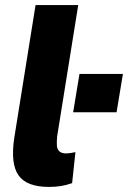

<svg xmlns="http://www.w3.org/2000/svg" viewBox="-20 -725 504 756"><path d="M173 11Q85 11 53 -34.5Q21 -80 36 -181L120 -705H288L205 -188Q203 -166 204 -151.5Q205 -137 214 -129Q223 -121 239 -121Q250 -121 261 -123Q272 -125 277 -126L264 -4Q242 4 220 7.5Q198 11 173 11ZM268 -283 293 -434H464L439 -283Z"/></svg>

Font: Nunito Sans 10pt Condensed Black
Style: Italic
Weight: 900
Width: 3
Italic angle: -9°
Designer: Vernon Adams
Foundry: Vernon Adams
Version: Version 3.101;gftools[0.9.27]